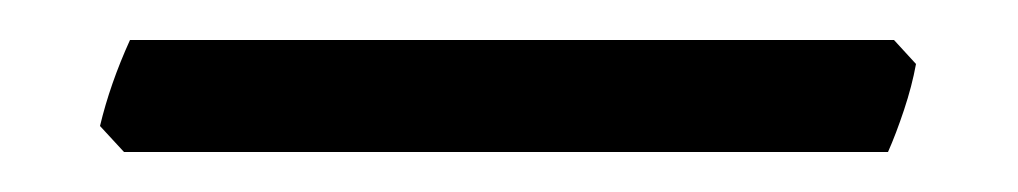

<svg xmlns="http://www.w3.org/2000/svg" viewBox="-20 44 509 96"><path d="M438 76Q436 87 432 99Q428 111 424 120H42L30 107Q35 86 45 64H427L438 76Z"/></svg>

Font: Kalpurush
Style: Regular
Weight: 400
Designer: Md. Tanbin Islam Siyam
Foundry: Tanbin Islam Siyam
Version: Version 0.258